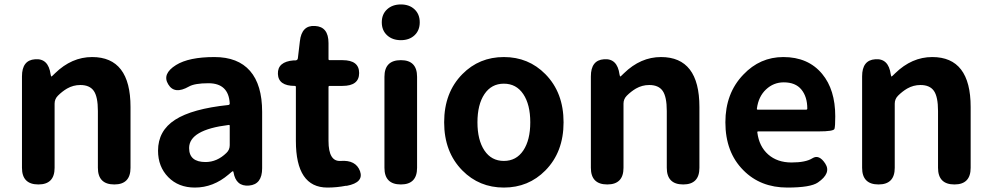

<svg xmlns="http://www.w3.org/2000/svg" viewBox="-20 -831 4466 865"><path d="M153 0Q79 0 79 -75V-487Q79 -560 138 -564Q198 -569 208 -496Q210 -486 211.5 -486Q213 -486 228 -501Q303 -574 395 -574Q568 -574 568 -349V-75Q568 0 495 0Q421 0 421 -75V-331Q421 -395 402.5 -421.5Q384 -448 342 -448Q310 -448 282 -432Q260 -419 241 -400Q226 -385 226 -364V-75Q226 0 153 0Z M858 14Q784 14 738 -33Q692 -80 692 -152Q692 -242 769 -291.5Q846 -341 1009 -358Q1015 -359 1015 -365Q1010 -456 919 -456Q857 -456 831 -441Q766 -404 738 -451Q709 -498 773 -538Q831 -574 946 -574Q1052 -574 1106.5 -511.5Q1161 -449 1161 -327V-73Q1161 0 1102 5Q1043 10 1032 -55Q1031 -60 1029 -60Q1027 -60 1010 -45Q941 14 858 14ZM906 -101Q958 -101 1000 -142Q1015 -156 1015 -177V-264Q1015 -269 1010 -268Q832 -246 832 -164Q832 -101 906 -101Z M1538 6Q1497 14 1455 14Q1313 14 1313 -196V-439Q1313 -444 1308 -444Q1234 -444 1232 -498Q1230 -553 1303 -559H1312Q1321 -560 1322 -569L1331 -645Q1339 -718 1399 -714Q1460 -711 1460 -637V-565Q1460 -560 1465 -560H1523Q1598 -560 1598 -502Q1598 -444 1523 -444H1465Q1460 -444 1460 -439V-196Q1460 -102 1515 -106Q1583 -111 1602 -60Q1620 -9 1543 6Z M1786 0Q1712 0 1712 -75V-485Q1712 -560 1786 -560Q1859 -560 1859 -485V-75Q1859 0 1786 0ZM1786 -650Q1748 -650 1724 -672Q1700 -694 1700 -730.5Q1700 -767 1724 -789Q1748 -811 1786 -811Q1824 -811 1847.5 -789Q1871 -767 1871 -730.5Q1871 -694 1847.5 -672Q1824 -650 1786 -650Z M2063 -63Q1981 -146 1981 -280Q1981 -414 2063 -497Q2139 -574 2250 -574Q2361 -574 2437 -497Q2519 -414 2519 -280Q2519 -146 2437 -63Q2361 14 2250 14Q2139 14 2063 -63ZM2162.5 -153Q2194 -106 2250 -106Q2306 -106 2337.5 -153Q2369 -200 2369 -280Q2369 -360 2337.5 -407Q2306 -454 2250 -454Q2194 -454 2162.5 -407Q2131 -360 2131 -280Q2131 -200 2162.5 -153Z M2716 0Q2642 0 2642 -75V-487Q2642 -560 2701 -564Q2761 -569 2771 -496Q2773 -486 2774.5 -486Q2776 -486 2791 -501Q2866 -574 2958 -574Q3131 -574 3131 -349V-75Q3131 0 3058 0Q2984 0 2984 -75V-331Q2984 -395 2965.5 -421.5Q2947 -448 2905 -448Q2873 -448 2845 -432Q2823 -419 2804 -400Q2789 -385 2789 -364V-75Q2789 0 2716 0Z M3527 14Q3406 14 3329 -64Q3248 -145 3248 -280Q3248 -411 3329 -495Q3404 -574 3509 -574Q3621 -574 3684 -498Q3743 -427 3743 -307Q3743 -262 3739.5 -250.5Q3736 -239 3668 -239H3396Q3391 -239 3392 -234Q3400 -171 3441 -135Q3482 -99 3546 -99Q3610 -99 3640 -118Q3670 -137 3698 -94Q3726 -51 3665 -9Q3632 14 3527 14ZM3390 -342Q3389 -337 3394 -337H3612Q3617 -337 3617 -342Q3617 -395 3590.5 -427.5Q3564 -460 3511 -460Q3465 -460 3431 -428Q3397 -396 3390 -342Z M3938 0Q3864 0 3864 -75V-487Q3864 -560 3923 -564Q3983 -569 3993 -496Q3995 -486 3996.5 -486Q3998 -486 4013 -501Q4088 -574 4180 -574Q4353 -574 4353 -349V-75Q4353 0 4280 0Q4206 0 4206 -75V-331Q4206 -395 4187.5 -421.5Q4169 -448 4127 -448Q4095 -448 4067 -432Q4045 -419 4026 -400Q4011 -385 4011 -364V-75Q4011 0 3938 0Z"/></svg>

Font: Resource Han Rounded JP
Style: Bold
Weight: 700
Designer: Cyano Hao (round all glyphs); Ryoko NISHIZUKA 西塚涼子 (kana, bopomofo & ideographs); Paul D. Hunt (Latin, Greek & Cyrillic)
Foundry: Cyano Hao
Version: 0.990